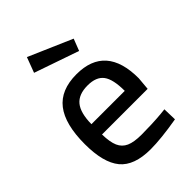

<svg xmlns="http://www.w3.org/2000/svg" viewBox="-221 -841 949 949"><g transform="rotate(-45 253.5 -366.5)"><path d="M46 0ZM46 -237Q46 -376 98.5 -443.5Q151 -511 261 -511Q465 -511 465 -279L459 -211H140Q141 -157 154 -127.5Q167 -98 196 -85Q225 -72 278 -72Q309 -72 348 -73.5Q387 -75 418 -78L446 -81L448 -9Q331 11 259 11Q144 11 95 -48.5Q46 -108 46 -237ZM372 -284Q372 -365 346.5 -399Q321 -433 261 -433Q198 -433 169 -397.5Q140 -362 139 -284ZM118 -664 148 -744 376 -645 352 -583Z"/></g></svg>

Font: Cairo SemiBold
Style: Regular
Weight: 600
Designer: Mohamed Gaber, the designers of Titillium
Foundry: Kief Type Foundry
Version: Version 2.009; ttfautohint (v1.5.33-1714) -l 8 -r 50 -G 200 